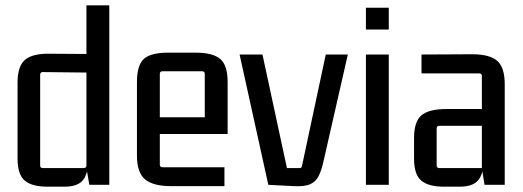

<svg xmlns="http://www.w3.org/2000/svg" viewBox="-20 -695 1966 722"><path d="M305 -675H391V0H316L305 -63L311 -88Q311 -40 291 -16.5Q271 7 222 7H158Q100 7 73 -16Q46 -39 46 -98V-384Q46 -446 74 -470Q102 -494 167 -493L305 -492ZM305 -73V-433L316 -422L141 -424Q131 -424 131 -414V-73Q131 -63 141 -63H295Q305 -63 305 -73Z M824 5H624Q556 5 525.5 -20.5Q495 -46 495 -110V-386Q495 -450 521 -473.5Q547 -497 612 -497H715Q780 -497 808 -473.5Q836 -450 836 -386V-191H570V-254H750V-417Q750 -427 740 -427H591Q581 -427 581 -417V-76Q581 -66 591 -66H824Z M1198 -95Q1190 -57 1179 -34.5Q1168 -12 1147 -2.5Q1126 7 1086 5L989 0L881 -490H967L1059 -63H1106Q1111 -63 1113 -65Q1115 -67 1116 -73L1205 -490H1288Z M1442 0H1356V-490H1442ZM1442 -584H1356V-666H1442Z M1709 7H1649Q1591 7 1564 -16Q1537 -39 1537 -98V-176Q1537 -238 1565 -261.5Q1593 -285 1658 -285H1803V-222H1632Q1622 -222 1622 -212V-73Q1622 -63 1632 -63H1792V-409Q1792 -419 1782 -419H1565V-490L1755 -491Q1821 -491 1849.5 -466.5Q1878 -442 1878 -378V0H1802L1792 -63L1798 -88Q1798 -40 1777.5 -16.5Q1757 7 1709 7Z"/></svg>

Font: Gemunu Libre ExtraLight Medium
Style: Regular
Weight: 500
Version: Version 1.100